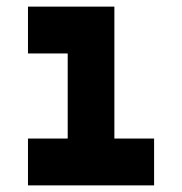

<svg xmlns="http://www.w3.org/2000/svg" viewBox="-20 -560 550 580"><path d="M64.5 0V-141.5H184.5V-398.5H64.5V-540H325.5V-141.5H445.5V0Z"/></svg>

Font: Tourney Expanded Black
Style: Regular
Weight: 900
Width: 7
Designer: Tyler Finck
Foundry: Etcetera Type Co
Version: Version 1.010; ttfautohint (v1.8.3)